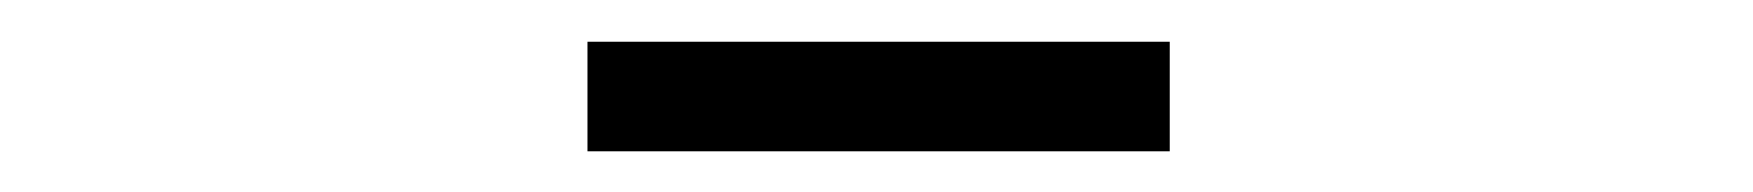

<svg xmlns="http://www.w3.org/2000/svg" viewBox="-20 -867 840 92"><path d="M261.5 -847H540.5V-794.5H261.5Z"/></svg>

Font: Lato
Style: Regular
Weight: 400
Designer: Lukasz Dziedzic with Adam Twardoch and Botio Nikoltchev
Foundry: tyPoland Lukasz Dziedzic
Version: Version 2.015; 2015-08-06; http://www.latofonts.com/